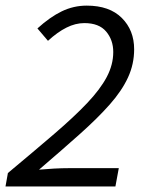

<svg xmlns="http://www.w3.org/2000/svg" viewBox="-30 -670 530 690"><path d="M-10.2 0 -1.6 -48.2Q93.7 -127.7 164.9 -188.8Q236.1 -249.9 283.1 -299.4Q330.1 -348.9 353.6 -393.2Q377 -437.5 377 -483.1Q377 -526.3 351.4 -556.7Q325.9 -587 273.1 -587Q241.1 -587 208.9 -570.8Q176.6 -554.7 142.4 -523.3L104.5 -567.8Q149.6 -608.8 192 -629.3Q234.4 -649.8 281.7 -649.8Q363.3 -649.8 407.7 -605.6Q452.1 -561.4 452.1 -492.8Q452.1 -439.7 430.1 -391.8Q408 -343.8 364.5 -294.6Q321 -245.4 257.1 -188.4Q193.3 -131.4 110.3 -60.3Q136.2 -62.6 164.5 -64.2Q192.8 -65.7 217.6 -65.7H396.9L384.8 0Z"/></svg>

Font: Source Sans 3 VF
Style: Italic
Weight: 200
Italic angle: -11°
Designer: Paul D. Hunt
Foundry: Adobe Systems Incorporated
Version: Version 3.042;hotconv 1.0.118;makeotfexe 2.5.65603